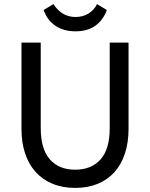

<svg xmlns="http://www.w3.org/2000/svg" viewBox="-20 -908 733 938"><path d="M348 10Q285 10 236 -10.5Q187 -31 153.5 -68.5Q120 -106 102.5 -159Q85 -212 85 -277V-700H179V-283Q179 -180 223.5 -129.5Q268 -79 347 -79Q427 -79 471.5 -129.5Q516 -180 516 -281V-700H608V-278Q608 -212 590.5 -158.5Q573 -105 539.5 -67.5Q506 -30 457.5 -10Q409 10 348 10ZM349 -755Q291 -755 251 -782Q211 -809 193 -859L241 -888Q282 -825 349 -825Q385 -825 412.5 -842Q440 -859 454 -888L502 -859Q483 -808 444.5 -781.5Q406 -755 349 -755Z"/></svg>

Font: Tilda Sans Medium
Style: Regular
Weight: 500
Designer: ParaType Ltd
Foundry: ParaType Ltd
Version: Version 1.009